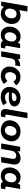

<svg xmlns="http://www.w3.org/2000/svg" viewBox="2224 -2984 772 5260"><g transform="rotate(90 2610.0 -354.0)"><path d="M147 -720H296.6L243.6 -412.4L221.4 -412.4L178 -107.8Q174.6 -87.6 161.3 -53.3Q148 -19 138 0H22ZM126.8 -218.6Q126.8 -302.4 160.6 -373.8Q194.4 -445.2 257.2 -488Q320 -530.8 403.2 -530.8Q473 -530.8 526.1 -501.8Q579.2 -472.8 608.3 -420Q637.4 -367.2 637.4 -298.6Q637.4 -219 603.1 -147.9Q568.8 -76.8 505.6 -33Q442.4 10.8 360.8 10.8Q289 10.8 236 -18.5Q183 -47.8 154.9 -100.1Q126.8 -152.4 126.8 -218.6ZM482.4 -292Q482.4 -331.6 467.6 -361.1Q452.8 -390.6 425.5 -406.5Q398.2 -422.4 361.2 -422.4Q312.6 -422.4 279.5 -392.3Q246.4 -362.2 230.7 -317.9Q215 -273.6 215 -232.4Q215 -187.6 232.5 -158.8Q250 -130 276.1 -116.7Q302.2 -103.4 330.4 -103.4Q380 -103.4 414.5 -132.8Q449 -162.2 465.7 -205.8Q482.4 -249.4 482.4 -292Z M1099.2 -166.6 1118.4 -165.2 1150.2 -430.8Q1152.4 -438.8 1155.2 -450.2Q1165.2 -489 1182.2 -520H1299.6L1239.8 -182.8Q1232.6 -141.4 1239.6 -125.8Q1246.6 -110.2 1274.2 -110.2Q1293.6 -110.2 1309.4 -113.6L1290 -0.2Q1254 9.2 1208.8 9.2Q1134 9.2 1109.1 -34.6Q1084.2 -78.4 1099.2 -166.6ZM1205.8 -302.2Q1205.8 -219 1172.6 -147.3Q1139.4 -75.6 1078.4 -32.8Q1017.4 10 936.6 10Q868.6 10 817.1 -19Q765.6 -48 737.5 -100.8Q709.4 -153.6 709.4 -222.2Q709.4 -301.8 742.5 -372.9Q775.6 -444 836.9 -487.8Q898.2 -531.6 978.4 -531.6Q1048.4 -531.6 1099.9 -502.3Q1151.4 -473 1178.6 -420.7Q1205.8 -368.4 1205.8 -302.2ZM864.4 -228.8Q864.4 -189.2 878.3 -159.7Q892.2 -130.2 917.8 -114.3Q943.4 -98.4 978.6 -98.4Q1024.8 -98.4 1056.1 -128.5Q1087.4 -158.6 1102.5 -202.9Q1117.6 -247.2 1117.6 -288.4Q1117.6 -333.2 1101 -362Q1084.4 -390.8 1059.5 -404.1Q1034.6 -417.4 1008.8 -417.4Q961.4 -417.4 928.9 -388Q896.4 -358.6 880.4 -314.8Q864.4 -271 864.4 -228.8Z M1475 -520H1596.6Q1598.4 -498.6 1598.6 -472.4Q1598.8 -446.2 1597 -427L1581.8 -438.4Q1618.6 -479.4 1668.3 -499.7Q1718 -520 1778 -520H1795.6L1771.2 -379.6Q1752.2 -388.6 1732.6 -389.2Q1670.6 -392.2 1631 -363.7Q1591.4 -335.2 1582.6 -283.8L1532.8 0H1383.8Z M1803.4 -224.8Q1803.4 -303.8 1838.1 -373.6Q1872.8 -443.4 1936.8 -486Q2000.8 -528.6 2083.2 -528.6Q2160 -528.6 2222.7 -497.8Q2285.4 -467 2318.2 -406.4L2209.4 -336Q2193.4 -373.2 2164.4 -392.1Q2135.4 -411 2092.2 -411Q2049.8 -411 2019.1 -385Q1988.4 -359 1972.5 -317.9Q1956.6 -276.8 1956.6 -231.2Q1956.6 -192.4 1971 -164.8Q1985.4 -137.2 2011 -122.8Q2036.6 -108.4 2069.2 -108.4Q2106 -108.4 2138.4 -125Q2170.8 -141.6 2195 -170.6L2279.6 -80.2Q2235 -34.6 2180.1 -11.7Q2125.2 11.2 2061.4 11.2Q1984 11.2 1925.3 -17.8Q1866.6 -46.8 1835 -100.3Q1803.4 -153.8 1803.4 -224.8Z M2360.6 -227.2Q2360.6 -309.8 2400.4 -379.3Q2440.2 -448.8 2508.8 -488.9Q2577.4 -529 2659.6 -529Q2726.4 -529 2779.8 -509.5Q2833.2 -490 2863.8 -452.4Q2894.4 -414.8 2894.4 -361.2Q2894.4 -286.6 2826 -247.6Q2757.6 -208.6 2637.8 -208.6Q2555.4 -208.6 2448.2 -223L2460.4 -304.2Q2541 -292 2604.6 -292Q2671 -292 2710.9 -307.6Q2750.8 -323.2 2750.8 -355.2Q2750.8 -377 2740 -391.5Q2729.2 -406 2708 -413Q2686.8 -420 2657.2 -420Q2613.2 -420 2578.7 -395.4Q2544.2 -370.8 2524.9 -328.4Q2505.6 -286 2505.6 -235.8Q2505.6 -174 2544.8 -140.2Q2584 -106.4 2649.6 -106.4Q2690.2 -106.4 2728.3 -119.7Q2766.4 -133 2796.2 -154.8L2860.8 -61.6Q2822.2 -28.6 2760.1 -8.2Q2698 12.2 2630.8 12.2Q2552.8 12.2 2491.2 -17.6Q2429.6 -47.4 2395.1 -101.4Q2360.6 -155.4 2360.6 -227.2Z M2973 -167.8 3070 -720H3219.6L3125.2 -182.8Q3118 -141 3125.3 -125.6Q3132.6 -110.2 3161.8 -110.2Q3179.4 -110.2 3195.2 -113.6L3175.8 -0.6Q3139.8 9.2 3093.8 9.2Q3017.6 9.2 2987.3 -35Q2957 -79.2 2973 -167.8Z M3276 -232.4Q3276 -311.2 3313.7 -379.5Q3351.4 -447.8 3420.3 -488.9Q3489.2 -530 3578.4 -530Q3656 -530 3718.3 -500.5Q3780.6 -471 3816.1 -416.3Q3851.6 -361.6 3851.6 -287.6Q3851.6 -208.6 3814.4 -140.1Q3777.2 -71.6 3708.1 -30.5Q3639 10.6 3548.6 10.6Q3480.2 10.6 3417.9 -15.6Q3355.6 -41.8 3315.8 -96.6Q3276 -151.4 3276 -232.4ZM3697 -288.8Q3697 -330.4 3681.2 -359.6Q3665.4 -388.8 3638.7 -403.9Q3612 -419 3579.8 -419Q3532.2 -419 3498.3 -389.6Q3464.4 -360.2 3447.5 -316.3Q3430.6 -272.4 3430.6 -231.2Q3430.6 -192 3445 -162.8Q3459.4 -133.6 3486.1 -117.3Q3512.8 -101 3548.2 -101Q3595.8 -101 3629.7 -130.1Q3663.6 -159.2 3680.3 -203.1Q3697 -247 3697 -288.8Z M4001 -520H4123Q4124.4 -507 4124.3 -493.3Q4124.2 -479.6 4123.4 -464.8Q4122.8 -449.6 4120.4 -423L4130 -400.6L4059.6 0H3909.6ZM4310.4 -532.2Q4375.2 -532.2 4418.1 -506.2Q4461 -480.2 4478 -431.5Q4495 -382.8 4483 -315L4427.2 0H4277.2L4329.6 -297.2Q4339 -352.6 4318.2 -382.4Q4297.4 -412.2 4239 -412.2Q4192 -412.2 4155.6 -376.3Q4119.2 -340.4 4109.2 -284.4L4084 -405Q4133.6 -469.8 4192.4 -501Q4251.2 -532.2 4310.4 -532.2Z M4956.2 -166.6 4975.4 -165.2 5007.2 -430.8Q5009.4 -438.8 5012.2 -450.2Q5022.2 -489 5039.2 -520H5156.6L5096.8 -182.8Q5089.6 -141.4 5096.6 -125.8Q5103.6 -110.2 5131.2 -110.2Q5150.6 -110.2 5166.4 -113.6L5147 -0.2Q5111 9.2 5065.8 9.2Q4991 9.2 4966.1 -34.6Q4941.2 -78.4 4956.2 -166.6ZM5062.8 -302.2Q5062.8 -219 5029.6 -147.3Q4996.4 -75.6 4935.4 -32.8Q4874.4 10 4793.6 10Q4725.6 10 4674.1 -19Q4622.6 -48 4594.5 -100.8Q4566.4 -153.6 4566.4 -222.2Q4566.4 -301.8 4599.5 -372.9Q4632.6 -444 4693.9 -487.8Q4755.2 -531.6 4835.4 -531.6Q4905.4 -531.6 4956.9 -502.3Q5008.4 -473 5035.6 -420.7Q5062.8 -368.4 5062.8 -302.2ZM4721.4 -228.8Q4721.4 -189.2 4735.3 -159.7Q4749.2 -130.2 4774.8 -114.3Q4800.4 -98.4 4835.6 -98.4Q4881.8 -98.4 4913.1 -128.5Q4944.4 -158.6 4959.5 -202.9Q4974.6 -247.2 4974.6 -288.4Q4974.6 -333.2 4958 -362Q4941.4 -390.8 4916.5 -404.1Q4891.6 -417.4 4865.8 -417.4Q4818.4 -417.4 4785.9 -388Q4753.4 -358.6 4737.4 -314.8Q4721.4 -271 4721.4 -228.8Z"/></g></svg>

Font: Fixel Italic Variable 20240409 Display Thin
Style: Italic
Weight: 100
Italic angle: -10°
Designer: AlfaBravo + MacPaw
Foundry: Kyrylo Tkachov, Marchela Mozhyna, Serhii Makarenko, Maria Weinstein, Zakhar Kryvoshyya
Version: Version 1.211;Glyphs 3.2 (3225)